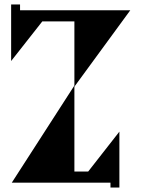

<svg xmlns="http://www.w3.org/2000/svg" viewBox="-20 -820 635 862"><path d="M314 -50H376L516 -229V22H476V0H33L314 -436V-724H170L30 -546V-800H70V-774H565L314 -431Z"/></svg>

Font: Chokokutai
Style: Regular
Weight: 400
Designer: 108号,108go
Foundry: Font Zone 108
Version: Version 1.000; ttfautohint (v1.8.3)